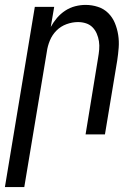

<svg xmlns="http://www.w3.org/2000/svg" viewBox="-48 -548 568 783"><path d="M-28 215 94 -520H173L159 -438Q170 -458 184.5 -475Q199 -492 218 -504.5Q237 -517 258.5 -522.5Q280 -528 301 -528Q327 -528 351.5 -520Q376 -512 393.5 -494.5Q411 -477 420.5 -454Q430 -431 434 -405.5Q438 -380 436 -353.5Q434 -327 430 -301L380 0H301L352 -312Q355 -329 356.5 -346Q358 -363 355.5 -379.5Q353 -396 346.5 -411Q340 -426 329 -437Q318 -448 302.5 -453Q287 -458 270 -458Q247 -458 223.5 -449.5Q200 -441 182.5 -423.5Q165 -406 155.5 -383Q146 -360 143 -337L51 215Z"/></svg>

Font: Iosevka
Style: Italic
Weight: 400
Italic angle: -9°
Monospace: yes
Designer: Belleve Invis
Foundry: Belleve Invis
Version: Version 32.5.0; ttfautohint (v1.8.4)